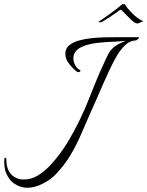

<svg xmlns="http://www.w3.org/2000/svg" viewBox="-242 -721 696 908"><path d="M-113 167Q-144 167 -172 149Q-200 131 -214 95Q-219 82 -220.5 67.5Q-222 53 -222 39Q-222 25 -217 25Q-212 25 -212 33Q-212 80 -188.5 104Q-165 128 -129 128Q-94 128 -61.5 108Q-29 88 -1 57Q46 6 84.5 -59.5Q123 -125 154 -195Q162 -212 177 -249.5Q192 -287 210 -331.5Q228 -376 245 -412Q260 -446 270.5 -466Q281 -486 299 -500Q317 -514 353 -528Q337 -527 323 -525.5Q309 -524 301 -524Q263 -523 225 -519Q187 -515 157 -504.5Q127 -494 114 -475Q105 -462 105 -445Q105 -428 114 -412Q123 -396 137 -389Q139 -387 139 -386Q139 -384 134.5 -381.5Q130 -379 125 -380Q117 -385 105 -396.5Q93 -408 83.5 -421Q74 -434 71 -443Q67 -455 67 -467Q67 -491 84.5 -506Q102 -521 130 -529Q158 -537 190.5 -540.5Q223 -544 253.5 -544.5Q284 -545 306 -545H414Q416 -545 416 -544Q416 -541 409.5 -535.5Q403 -530 401 -530Q373 -529 351.5 -509Q330 -489 314.5 -463.5Q299 -438 289 -417Q283 -405 270.5 -378.5Q258 -352 243.5 -318.5Q229 -285 214.5 -252Q200 -219 189 -195Q163 -135 140.5 -83.5Q118 -32 91 13Q64 58 24 101Q-1 128 -39.5 147.5Q-78 167 -113 167ZM413 -611Q403 -606 383 -623Q372 -633 356.5 -649Q341 -665 336 -670Q331 -678 324 -673Q319 -669 302.5 -657.5Q286 -646 269 -635Q252 -624 243 -619Q231 -613 223 -617Q252 -637 281.5 -658Q311 -679 336 -701H348Q358 -685 376.5 -665Q395 -645 416 -631Q420 -629 424 -626Q428 -623 434 -623V-620Q431 -619 423 -615.5Q415 -612 413 -611Z"/></svg>

Font: Italianno
Style: Regular
Weight: 400
Designer: Robert E. Leuschke
Foundry: Robert E. Leuschke
Version: Version 1.100; ttfautohint (v1.8.3)